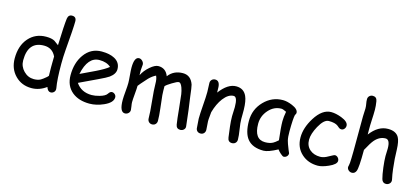

<svg xmlns="http://www.w3.org/2000/svg" viewBox="-65 -1315 4169 1909"><g transform="rotate(15 2019.5 -360.5)"><path d="M517.6 -431.2Q511.7 -359.4 511.7 -287.6Q511.7 -125 526.9 -42Q527.8 -35.2 527.8 -30.8Q527.8 -11.2 514.2 1.5Q500.5 14.2 482.4 14.2Q452.1 14.2 438 -29.8Q402.8 -3.9 365 9.3Q327.1 22.5 286.1 22.5Q185.1 22.5 118.7 -44.9Q50.3 -113.8 50.3 -221.7Q50.3 -352.1 119.4 -430.7Q188.5 -509.3 298.8 -509.3Q355.5 -509.3 386.2 -491.7L432.1 -458Q439 -663.6 448.2 -734.9Q454.6 -778.3 492.7 -778.3Q537.1 -778.3 537.1 -731Q537.1 -663.1 517.6 -431.2ZM300.8 -418.5Q218.8 -418.5 177.7 -369.9Q136.7 -321.3 136.7 -223.6Q136.7 -160.6 181.4 -115.2Q226.1 -69.8 286.1 -69.8Q327.1 -69.8 355.5 -85Q372.1 -93.8 409.7 -125.5Q417 -131.8 423.8 -140.6L422.4 -225.1L422.9 -281.7L423.8 -339.4Q405.3 -378.9 374.5 -398.7Q343.8 -418.5 300.8 -418.5Z M883.3 22.5Q772.9 22.5 704.6 -32.7Q629.9 -93.8 629.9 -203.6Q629.9 -330.6 691.4 -416.5Q758.3 -510.3 870.1 -510.3Q951.2 -510.3 1002.4 -482.9Q1065.4 -449.2 1065.4 -379.4Q1065.4 -330.6 1010.3 -290.5Q985.8 -272.9 906.7 -235.8L720.2 -147.5Q747.6 -106.9 788.3 -86.4Q829.1 -65.9 883.3 -65.9Q917 -65.9 962.4 -78.6Q1020 -94.7 1036.6 -120.8Q1053.2 -147 1072.3 -147Q1089.4 -147 1102.8 -134Q1116.2 -121.1 1116.2 -104Q1116.2 -49.8 1028.8 -10.7Q954.1 22.5 883.3 22.5ZM870.1 -422.4Q810.5 -422.4 771 -376.2Q731.4 -330.1 711.9 -237.3L861.8 -308.6Q950.2 -351.6 987.8 -383.3Q945.8 -422.4 870.1 -422.4Z M1823.2 40.5Q1783.2 40.5 1776.4 -2Q1767.6 -55.7 1758.8 -153.3L1742.2 -304.7Q1737.3 -338.4 1725.6 -370.6Q1709 -414.6 1689.5 -414.6Q1671.4 -414.6 1622.1 -383.8Q1575.2 -355.5 1560.5 -338.4Q1560.1 -292.5 1563 -246.6L1577.6 -116.2Q1586.9 -39.1 1586.9 11.2Q1586.9 32.7 1573.5 46.6Q1560.1 60.5 1539.1 60.5Q1518.1 60.5 1504.6 46.6Q1491.2 32.7 1491.2 11.2Q1491.2 -47.9 1479.2 -163.3Q1467.3 -278.8 1467.3 -337.9Q1467.3 -389.6 1452.6 -418.5Q1418.5 -402.8 1383.3 -367.7L1325.7 -303.2Q1317.9 -291.5 1300.8 -272.5Q1300.8 -243.2 1295.4 -186Q1290 -128.9 1290 -101.6Q1290 -86.9 1294.7 -60.5Q1299.3 -34.2 1299.3 -22.5Q1299.3 -2.4 1284.4 11.2Q1269.5 24.9 1249.5 24.9Q1194.3 24.9 1194.3 -100.6Q1194.3 -129.9 1199.7 -188Q1205.1 -246.1 1205.1 -275.4Q1205.1 -301.3 1200.4 -353Q1195.8 -404.8 1195.8 -431.2Q1195.8 -542 1245.6 -542Q1264.6 -542 1280.5 -525.4Q1296.4 -508.8 1296.4 -489.3Q1296.4 -480 1293.9 -460.4Q1291.5 -440.9 1291.5 -430.7L1292.5 -379.4Q1317.9 -431.6 1367.2 -473.9Q1416.5 -516.1 1451.2 -516.1Q1527.8 -516.1 1556.6 -439.9Q1583.5 -475.6 1620.6 -493.4Q1657.7 -511.2 1705.6 -511.2Q1787.1 -511.2 1816.9 -423.3Q1822.8 -405.8 1836.9 -286.1Q1850.6 -202.1 1872.1 -6.3Q1873.5 13.2 1858.9 26.9Q1844.2 40.5 1823.2 40.5Z M2354.5 34.7Q2312.5 34.7 2307.1 -11.2L2293.5 -118.2Q2286.6 -175.3 2286.6 -225.1Q2286.6 -238.8 2288.3 -271.5Q2290 -304.2 2290 -317.9Q2290 -423.3 2251 -423.3Q2196.3 -423.3 2146.5 -358.4Q2101.6 -299.3 2076.2 -209Q2075.2 -189.9 2071.8 -161.1Q2068.8 -136.7 2068.8 -113.8Q2068.8 -99.1 2071.8 -69.8Q2074.7 -40.5 2074.7 -25.9Q2074.7 -3.9 2061.3 9.8Q2047.9 23.4 2026.9 23.4Q2005.4 23.4 1992.2 9.8Q1979 -3.9 1979 -25.9Q1979 -40.5 1975.8 -69.8Q1972.7 -99.1 1972.7 -113.8Q1972.7 -164.1 1979.7 -253.2Q1986.8 -342.3 1986.8 -392.6Q1986.8 -408.2 1985.1 -439Q1983.4 -469.7 1983.4 -485.4Q1983.4 -506.3 1997.3 -519.8Q2011.2 -533.2 2031.7 -533.2Q2076.7 -533.2 2081.1 -469.7L2082.5 -412.6Q2164.6 -522 2251 -522Q2329.1 -522 2359.9 -453.1Q2380.9 -407.2 2382.8 -317.4V-268.1L2382.3 -222.7Q2382.3 -182.1 2392.8 -117.9Q2403.3 -53.7 2403.3 -13.7Q2403.3 7.8 2389.4 21.2Q2375.5 34.7 2354.5 34.7Z M2884.8 32.2Q2875.5 32.2 2851.1 10.7Q2829.1 -9.3 2818.4 -24.9Q2771.5 0.5 2735.8 13.4Q2700.2 26.4 2676.3 26.4Q2562 26.4 2509.8 -38.1Q2460.4 -98.6 2460.4 -223.6Q2460.4 -341.8 2541.7 -425.8Q2623 -509.8 2735.8 -509.8Q2778.3 -509.8 2831.1 -487.8Q2897.5 -460.4 2897.5 -421.9Q2897.5 -408.7 2887.7 -398.4Q2882.8 -379.9 2880.1 -337.4Q2877.4 -294.9 2877 -228.5Q2876.5 -168 2885.3 -132.8Q2890.1 -111.3 2916 -46.9Q2919.4 -38.1 2927.2 -21L2930.2 -12.7Q2930.2 6.8 2916.5 19.5Q2902.8 32.2 2884.8 32.2ZM2783.2 -307.1Q2783.2 -328.1 2785.9 -352.8Q2788.6 -377.4 2793.9 -405.3Q2775.9 -414.6 2762.9 -418.9Q2750 -423.3 2742.2 -423.3Q2666.5 -423.3 2611.6 -361.6Q2556.6 -299.8 2556.6 -219.2Q2556.6 -139.2 2585 -99.1Q2613.3 -59.1 2669.9 -59.1Q2716.8 -59.1 2749.5 -76.2Q2767.1 -85.4 2798.8 -113.3Q2783.2 -242.7 2783.2 -307.1Z M3235.8 30.8Q3135.7 30.8 3068.8 -29.8Q2998.5 -93.3 2998.5 -197.3Q2998.5 -296.4 3064.5 -401.9Q3137.7 -519 3229.5 -519Q3277.3 -519 3336.4 -496.6Q3411.1 -467.8 3411.1 -426.3Q3411.1 -407.7 3398.9 -393.3Q3386.7 -378.9 3368.7 -378.9Q3354.5 -378.9 3344 -387.5Q3333.5 -396 3323.7 -404.3Q3294.9 -427.2 3229.5 -427.2Q3179.7 -427.2 3130.9 -338.4Q3086.4 -256.8 3086.4 -197.3Q3086.4 -132.8 3130.4 -95.7Q3171.4 -61 3235.8 -61Q3265.1 -61 3298.3 -76.7L3355 -106.9Q3369.6 -114.7 3376 -114.7Q3394 -114.7 3407.2 -100.3Q3420.4 -85.9 3420.4 -67.4Q3420.4 -31.7 3345.2 1.5Q3279.3 30.8 3235.8 30.8Z M3937.5 30.3Q3902.8 30.3 3892.1 -6.8Q3880.9 -46.9 3871.6 -120.6Q3862.8 -191.4 3862.8 -236.8Q3862.8 -249.5 3864 -275.4Q3865.2 -301.3 3865.2 -314Q3865.2 -405.8 3819.3 -405.8Q3757.3 -405.8 3708.5 -349.6Q3683.6 -320.8 3640.1 -239.7Q3640.1 -53.7 3624.5 -19.5Q3610.8 10.7 3582 10.7Q3562 10.7 3546.9 -2.9Q3531.7 -16.6 3531.7 -36.1Q3531.7 -43 3536.1 -57.6Q3540 -69.8 3541.5 -128.9L3543 -201.2L3544.4 -560.1Q3547.9 -620.6 3547.9 -641.6Q3547.9 -666.5 3543.2 -688.7Q3538.6 -710.9 3538.6 -734.9Q3538.6 -755.4 3552.7 -768.8Q3566.9 -782.2 3587.4 -782.2Q3627.4 -782.2 3634.3 -739.3Q3642.1 -691.9 3642.1 -653.8Q3642.1 -602.5 3638.7 -546.9Q3635.7 -493.7 3636.2 -439.9L3636.7 -397Q3676.8 -450.7 3722.4 -477.3Q3768.1 -503.9 3819.3 -503.9Q3900.4 -503.9 3930.7 -451.2Q3952.1 -414.1 3955.1 -326.2L3959 -232.9L3968.8 -131.3Q3975.6 -74.2 3985.4 -30.8Q3987.3 -22.5 3987.3 -16.6Q3987.3 3.4 3972.7 16.8Q3958 30.3 3937.5 30.3Z"/></g></svg>

Font: Bharatayuddha
Style: Regular
Weight: 400
Designer: R.S. Wihananto
Foundry: R.S. Wihananto
Version: Version 2.0.1